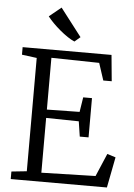

<svg xmlns="http://www.w3.org/2000/svg" viewBox="-63 -1030 749 1077"><g transform="rotate(5 311.0 -491.5)"><path d="M125 -51.5V-689.5L41 -700.5V-743H541.5L555.5 -596H508L476.5 -692.5L207 -697.5V-406L391 -409L404 -492H453.5V-271H404L391 -356L207 -359V-50.5L511.5 -58.5L566.5 -187.5L614 -172.5L580.5 0H39V-42.5ZM327 -800Q310 -807 288.2 -821.5Q266.5 -836 244.5 -854.5Q222.5 -873 203.5 -892.2Q184.5 -911.5 172 -928L239.5 -983L359.5 -827L328 -800Z"/></g></svg>

Font: Merriweather 20pt Light
Style: Regular
Weight: 300
Version: Version 2.100